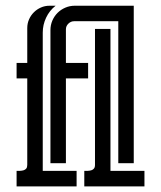

<svg xmlns="http://www.w3.org/2000/svg" viewBox="-20 -664 574 684"><path d="M214.8 -82.5H159.7V-556.6Q159.7 -574.7 166.5 -590.6Q173.3 -606.4 185.1 -618.2Q196.8 -629.9 212.6 -636.7Q228.5 -643.6 246.6 -643.6H456.5V-82.5H401.4V-588.4H244.1Q232.4 -588.4 223.6 -579.8Q214.8 -571.3 214.8 -559.6V-439.9H293.9V-384.8H214.8ZM39.1 -439.9H77.1V-564Q77.1 -580.6 83.5 -595Q89.8 -609.4 100.6 -620.1Q111.3 -630.9 125.7 -637.2Q140.1 -643.6 156.7 -643.6H178.2Q156.2 -626.5 144.3 -601.1Q132.3 -575.7 132.3 -547.9V-55.2H252.9V0H39.1V-55.2Q44.9 -55.2 51.5 -55.4Q58.1 -55.7 64 -57.4Q69.8 -59.1 73.5 -63.5Q77.1 -67.9 77.1 -76.7V-384.8H39.1ZM373.5 -561V-55.2H494.6V0H280.3V-55.2Q286.1 -55.2 293 -55.4Q299.8 -55.7 305.4 -57.4Q311 -59.1 314.7 -63.5Q318.4 -67.9 318.4 -76.7V-561Z"/></svg>

Font: Isar CAT
Style: Regular
Weight: 400
Designer: Digitized by Peter Wiegel
Foundry: CAT-Fonts, Peter Wiegel
Version: Version 1.000; ttfautohint (v1.3)